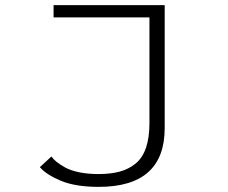

<svg xmlns="http://www.w3.org/2000/svg" viewBox="-20 -720 890 749"><path d="M622.5 -700V-220.5Q622.5 9 365 9Q274.5 9 217.5 -14.8Q160.5 -38.5 135.5 -68L180.5 -109.5Q188 -99 200.5 -88.8Q213 -78.5 234 -66.8Q255 -55 288.8 -48Q322.5 -41 363.5 -41Q411.5 -41 446.8 -50.5Q482 -60 509 -82Q536 -104 549.5 -143.5Q563 -183 563 -240.5V-652H189V-700Z"/></svg>

Font: League Mono Wide UltraLight
Style: Regular
Weight: 200
Width: 8
Designer: Tyler Finck
Foundry: The League of Moveable Type / Tyler Finck
Version: Version 2.210